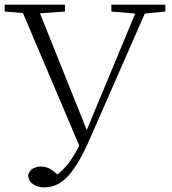

<svg xmlns="http://www.w3.org/2000/svg" viewBox="-22 -743 736 821"><path d="M454.1 -693.8V-723.1H685.1V-693.8L597.2 -685.1L363.8 -152.8Q317.4 -44.9 272 6.6Q226.6 58.1 168 58.1Q140.1 58.1 120.8 45.9Q101.6 33.7 98.1 7.8Q102.5 -13.2 118.4 -22Q134.3 -30.8 152.8 -30.8Q170.9 -30.8 186.5 -23.7Q202.1 -16.6 223.1 2.9Q249 -15.6 272.9 -47.9Q296.9 -80.1 316.9 -120.1L76.2 -687L-2 -693.8V-723.1H255.9V-693.8L148.9 -686L349.1 -187L449.2 -428.2L556.2 -685.1Z"/></svg>

Font: Source Han Serif TW ExtraLight
Style: Regular
Weight: 250
Designer: Ryoko NISHIZUKA Ë•øÂ°öÊ∂ºÂ≠ê (kana & ideographs); Frank Grie√ühammer (Latin, Greek & Cyrillic); Wenlong ZHANG Âº†ÊñáÈæô 
Foundry: Adobe
Version: Version 2.003;hotconv 1.1.1;makeotfexe 2.6.0